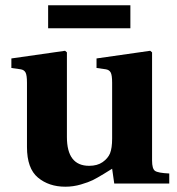

<svg xmlns="http://www.w3.org/2000/svg" viewBox="-20 -694 669 726"><path d="M162 -587V-674H473V-587ZM23 -437V-473L226 -502L233 -496V-176Q233 -67 317 -67Q348 -67 368 -81Q388 -95 396 -114Q404 -134 404 -170V-381Q404 -410 398.5 -420Q393 -430 380 -432L345 -437V-473L548 -502L555 -496V-87Q555 -56 566 -48Q577 -40 620 -38V0H412L404 -56Q398 -52 372.5 -36.5Q347 -21 331 -13Q315 -5 286 3.5Q257 12 227 12Q165 12 123.5 -22.5Q82 -57 82 -138V-381Q82 -410 76.5 -420Q71 -430 58 -432Z"/></svg>

Font: Heuristica
Style: Bold
Weight: 700
Version: Version 1.0.2